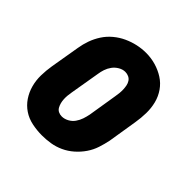

<svg xmlns="http://www.w3.org/2000/svg" viewBox="-149 -666 798 798"><g transform="rotate(45 250.0 -266.5)"><path d="M206 8Q177 8 148 2Q119 -4 96 -19.5Q73 -35 57.5 -58Q42 -81 34.5 -108.5Q27 -136 27.5 -165.5Q28 -195 33 -225L55 -355Q59 -380 67.5 -404Q76 -428 90.5 -450.5Q105 -473 126 -490.5Q147 -508 171 -519Q195 -530 220 -535.5Q245 -541 270 -541Q300 -541 327.5 -533Q355 -525 378.5 -510Q402 -495 418 -472Q434 -449 441 -421.5Q448 -394 447.5 -364.5Q447 -335 442 -305L421 -175Q416 -151 408 -126.5Q400 -102 385 -80Q370 -58 349.5 -40Q329 -22 305 -11Q281 0 256 4Q231 8 206 8ZM209 -106Q224 -106 239 -114Q254 -122 263.5 -135.5Q273 -149 278 -164Q283 -179 286 -194L307 -324Q309 -335 310 -346Q311 -357 310.5 -367.5Q310 -378 308 -388Q306 -398 300.5 -406.5Q295 -415 285.5 -419.5Q276 -424 265 -424Q250 -424 235.5 -415.5Q221 -407 211.5 -394Q202 -381 197 -366Q192 -351 190 -336L168 -206Q166 -195 165 -184.5Q164 -174 164.5 -163.5Q165 -153 167.5 -143Q170 -133 175 -124Q180 -115 189 -110.5Q198 -106 209 -106Z"/></g></svg>

Font: Iosevka Slab Heavy
Style: Italic
Weight: 900
Italic angle: -9°
Monospace: yes
Designer: Belleve Invis
Foundry: Belleve Invis
Version: Version 11.1.0; ttfautohint (v1.8.3)